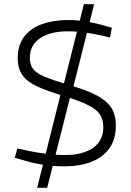

<svg xmlns="http://www.w3.org/2000/svg" viewBox="-20 -798 628 920"><path d="M291 -1Q233 -1 186.5 -8.5Q140 -16 107 -26L51 -42L63 -87L122 -74Q160 -66 206.5 -60.5Q253 -55 290 -55Q377 -55 426 -89.5Q475 -124 475 -189Q475 -225 459 -249.5Q443 -274 402 -294.5Q361 -315 286 -338Q205 -362 157 -384.5Q109 -407 87 -438.5Q65 -470 65 -520Q65 -584 97.5 -624.5Q130 -665 184.5 -683.5Q239 -702 306 -702Q348 -702 394.5 -694.5Q441 -687 484 -674L516 -665L507 -618L475 -626Q430 -636 388.5 -642Q347 -648 306 -648Q221 -648 172 -615Q123 -582 123 -521Q123 -488 138.5 -467.5Q154 -447 195 -430Q236 -413 313 -390Q394 -367 442.5 -341.5Q491 -316 513 -282Q535 -248 535 -197Q535 -128 502.5 -85Q470 -42 415 -21.5Q360 -1 291 -1ZM158 102 276 -369 322 -356 206 102ZM325 -356 279 -369 382 -778H431Z"/></svg>

Font: REM Medium ExtraLight
Style: Regular
Weight: 250
Version: Version 1.005;gftools[0.9.28]